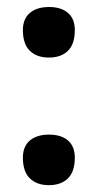

<svg xmlns="http://www.w3.org/2000/svg" viewBox="-20 -530 286 562"><path d="M123 -361.5Q88 -361.5 67.5 -381.2Q47 -401 47 -442Q47 -475 67.5 -492.2Q88 -509.5 123.5 -509.5Q159 -509.5 179 -492.2Q199 -475 199 -442Q199 -401 178.8 -381.2Q158.5 -361.5 123 -361.5ZM123 12Q88 12 67.5 -7.8Q47 -27.5 47 -68.5Q47 -101.5 67.5 -118.8Q88 -136 123.5 -136Q159 -136 179 -118.8Q199 -101.5 199 -68.5Q199 -27.5 178.8 -7.8Q158.5 12 123 12Z"/></svg>

Font: Commissioner Flair Medium
Style: Regular
Weight: 500
Designer: Kostas Bartsokas
Foundry: Kostas Bartsokas
Version: Version 1.000; ttfautohint (v1.8.3)